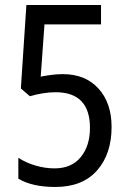

<svg xmlns="http://www.w3.org/2000/svg" viewBox="-20 -734 512 764"><path d="M230 -439Q320 -439 372 -381.5Q424 -324 424 -229Q424 -121 366 -55.5Q308 10 200 10Q108 10 53 -23V-106Q84 -86 122 -75Q160 -64 197 -64Q265 -64 301.5 -109Q338 -154 338 -225Q338 -367 201 -367Q176 -367 149 -362.5Q122 -358 99 -351L63 -382L85 -714H382V-637H157L142 -429Q162 -433 184.5 -436Q207 -439 230 -439Z"/></svg>

Font: Noto Sans Thai Cond
Style: Regular
Weight: 400
Width: 3
Designer: Monotype Design Team
Foundry: Monotype Imaging Inc.
Version: Version 2.002; ttfautohint (v1.8.4.7-5d5b)